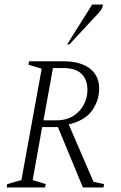

<svg xmlns="http://www.w3.org/2000/svg" viewBox="-20 -832 537 852"><path d="M10 0 12 -15 75 -33 165 -527 106 -545 109 -560H262Q337 -560 378.5 -528Q420 -496 420 -440Q420 -386 388.5 -341.5Q357 -297 285 -280L395 -25L442 -15L439 0H348L237 -268H167L125 -33L183 -15L180 0ZM261 -530H215L173 -298H228Q275 -298 306 -318Q337 -338 352.5 -369Q368 -400 368 -433Q368 -478 342 -504Q316 -530 261 -530ZM278 -635 389 -812H437Q435 -797 427 -786Q419 -775 406 -762L288 -635Z"/></svg>

Font: Spectral SC ExtraLight
Style: Italic
Weight: 275
Italic angle: -10°
Designer: Jean-Baptiste Levee
Foundry: Production Type
Version: Version 2.001